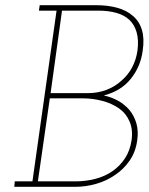

<svg xmlns="http://www.w3.org/2000/svg" viewBox="-20 -720 573 740"><path d="M37 -21 35 0H270Q311 0 351 -11.5Q391 -23 424 -46Q457 -68 480 -101.5Q503 -135 509 -180Q514 -216 505.5 -245Q497 -274 479 -296Q460 -318 434.5 -332Q409 -346 380 -352Q446 -369 484 -416Q522 -463 530 -525Q537 -571 527 -604.5Q517 -638 492 -659Q468 -680 432 -690Q396 -700 350 -700H133L130 -679H198L105 -21ZM172 -341H298Q338 -341 375 -331Q412 -321 439 -302Q466 -283 479.5 -251.5Q493 -220 487 -179Q481 -139 461.5 -109.5Q442 -80 413 -60Q384 -40 347 -30.5Q310 -21 271 -21H126ZM219 -679H359Q397 -679 428 -670.5Q459 -662 479 -643Q498 -625 506.5 -596Q515 -567 510 -526Q505 -490 489 -460Q473 -430 448 -409Q423 -386 390 -373.5Q357 -361 318 -361H175Z"/></svg>

Font: Josefin Slab Thin ExtraLight
Style: Italic
Weight: 250
Italic angle: -12°
Version: Version 2.000